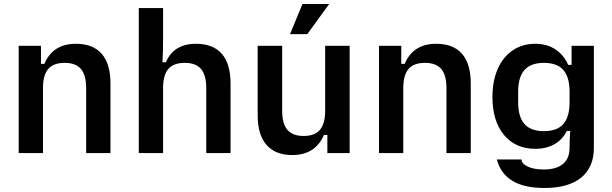

<svg xmlns="http://www.w3.org/2000/svg" viewBox="-20 -762 3049 956"><path d="M73 -534H184V-444H201Q243 -544 358 -544Q443 -544 486.5 -494Q530 -444 530 -346V0H409V-323Q409 -388 383 -418.5Q357 -449 302 -449Q246 -449 220 -418.5Q194 -388 194 -323V0H73Z M671 -722H792V-567Q792 -504 789 -452H806Q845 -544 956 -544Q1041 -544 1084.5 -494Q1128 -444 1128 -346V0H1007V-323Q1007 -388 981 -418.5Q955 -449 900 -449Q844 -449 818 -418.5Q792 -388 792 -323V0H671Z M1263 -188V-534H1385V-211Q1385 -146 1411 -115.5Q1437 -85 1492 -85Q1547 -85 1573 -115.5Q1599 -146 1599 -211V-534H1721V0H1610V-90H1593Q1550 10 1435 10Q1351 10 1307 -40.5Q1263 -91 1263 -188ZM1486 -742H1619L1510 -592H1424Z M1867 -534H1978V-444H1995Q2037 -544 2152 -544Q2237 -544 2280.5 -494Q2324 -444 2324 -346V0H2203V-323Q2203 -388 2177 -418.5Q2151 -449 2096 -449Q2040 -449 2014 -418.5Q1988 -388 1988 -323V0H1867Z M2454 32H2577Q2577 53 2608 67.5Q2639 82 2687 82Q2750 82 2783 54.5Q2816 27 2816 -27Q2816 -65 2819 -110H2802Q2782 -68 2741.5 -44.5Q2701 -21 2645 -21Q2547 -21 2489.5 -90Q2432 -159 2432 -279Q2432 -358 2458 -418Q2484 -478 2532.5 -511Q2581 -544 2645 -544Q2703 -544 2745 -516.5Q2787 -489 2809 -439H2826V-534H2937V-26Q2937 71 2873.5 122.5Q2810 174 2690 174Q2491 174 2454 32ZM2688 -109Q2754 -109 2785 -144.5Q2816 -180 2816 -253V-305Q2816 -378 2785 -413.5Q2754 -449 2688 -449Q2623 -449 2591.5 -413.5Q2560 -378 2560 -305V-253Q2560 -180 2591.5 -144.5Q2623 -109 2688 -109Z"/></svg>

Font: Mozilla Text BETA SemiBold
Style: Regular
Weight: 600
Designer: Studio DRAMA
Foundry: Studio DRAMA
Version: Version 0.100